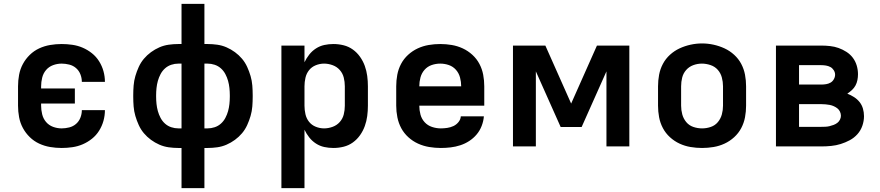

<svg xmlns="http://www.w3.org/2000/svg" viewBox="-20 -755 4540 990"><path d="M298 8Q268 8 238.5 3Q209 -2 182 -14.5Q155 -27 133.5 -48Q112 -69 98 -95Q84 -121 78.5 -150.5Q73 -180 73 -210V-310Q73 -340 78.5 -369.5Q84 -399 98 -425Q112 -451 133.5 -472Q155 -493 182 -505.5Q209 -518 238.5 -523Q268 -528 298 -528Q325 -528 353 -524Q381 -520 406.5 -509Q432 -498 454 -480.5Q476 -463 491 -439Q506 -415 513.5 -388Q521 -361 521 -333Q521 -333 521 -333Q521 -333 521 -333H402Q402 -333 402 -333Q402 -333 402 -333Q402 -353 394.5 -372Q387 -391 372 -404Q357 -417 337 -422Q317 -427 298 -427Q275 -427 253.5 -419Q232 -411 217.5 -394Q203 -377 197.5 -354.5Q192 -332 192 -310V-299H366V-221H192V-210Q192 -188 197.5 -165.5Q203 -143 217.5 -126Q232 -109 253.5 -101Q275 -93 298 -93Q317 -93 337 -98Q357 -103 372 -116Q387 -129 394.5 -148Q402 -167 402 -187Q402 -187 402 -187Q402 -187 402 -187H521Q521 -187 521 -187Q521 -187 521 -187Q521 -159 513.5 -132Q506 -105 491 -81Q476 -57 454 -39.5Q432 -22 406.5 -11Q381 0 353 4Q325 8 298 8Z M916 215V8H900Q875 8 850 4.5Q825 1 802 -9Q779 -19 758.5 -34Q738 -49 722 -68Q706 -87 695.5 -110Q685 -133 678 -157Q671 -181 669 -206Q667 -231 667 -256V-264Q667 -289 669 -314Q671 -339 678 -363Q685 -387 695.5 -410Q706 -433 722 -452Q738 -471 758.5 -486Q779 -501 802 -511Q825 -521 850 -524.5Q875 -528 900 -528H916V-735H1034V-528H1050Q1075 -528 1100 -524.5Q1125 -521 1148 -511Q1171 -501 1191.5 -486Q1212 -471 1228 -452Q1244 -433 1254.5 -410Q1265 -387 1272 -363Q1279 -339 1281 -314Q1283 -289 1283 -264V-256Q1283 -231 1281 -206Q1279 -181 1272 -157Q1265 -133 1254.5 -110Q1244 -87 1228 -68Q1212 -49 1191.5 -34Q1171 -19 1148 -9Q1125 1 1100 4.5Q1075 8 1050 8H1034V215ZM900 -93H916V-427H900Q881 -427 863 -421Q845 -415 831 -402.5Q817 -390 808 -373Q799 -356 794 -338Q789 -320 787 -301Q785 -282 785 -264V-256Q785 -238 787 -219Q789 -200 794 -182Q799 -164 808 -147Q817 -130 831 -117.5Q845 -105 863 -99Q881 -93 900 -93ZM1034 -93H1050Q1069 -93 1087 -99Q1105 -105 1119 -117.5Q1133 -130 1142 -147Q1151 -164 1156 -182Q1161 -200 1163 -219Q1165 -238 1165 -256V-264Q1165 -282 1163 -301Q1161 -320 1156 -338Q1151 -356 1142 -373Q1133 -390 1119 -402.5Q1105 -415 1087 -421Q1069 -427 1050 -427H1034Z M1431 215V-520H1550V-434Q1560 -455 1574.5 -473.5Q1589 -492 1609 -505Q1629 -518 1652 -523Q1675 -528 1699 -528Q1726 -528 1752 -521.5Q1778 -515 1799.5 -499.5Q1821 -484 1836.5 -462Q1852 -440 1861 -415Q1870 -390 1873.5 -363.5Q1877 -337 1877 -310V-210Q1877 -183 1873.5 -156.5Q1870 -130 1861 -105Q1852 -80 1836.5 -58Q1821 -36 1799.5 -20.5Q1778 -5 1752 1.5Q1726 8 1699 8Q1675 8 1652 3Q1629 -2 1609 -15Q1589 -28 1574.5 -46.5Q1560 -65 1550 -86V215ZM1651 -93Q1673 -93 1695 -101Q1717 -109 1732 -126Q1747 -143 1752.5 -165Q1758 -187 1758 -210V-310Q1758 -333 1752.5 -355Q1747 -377 1732 -394Q1717 -411 1695 -419Q1673 -427 1651 -427Q1629 -427 1608 -418.5Q1587 -410 1573.5 -393Q1560 -376 1555 -354Q1550 -332 1550 -310V-210Q1550 -188 1555 -166Q1560 -144 1573.5 -127Q1587 -110 1608 -101.5Q1629 -93 1651 -93Z M2253 8Q2223 8 2193 3Q2163 -2 2135.5 -14.5Q2108 -27 2085.5 -47.5Q2063 -68 2049 -94Q2035 -120 2029 -150Q2023 -180 2023 -210V-310Q2023 -340 2028.5 -369.5Q2034 -399 2048 -425.5Q2062 -452 2084.5 -472.5Q2107 -493 2134 -505.5Q2161 -518 2190.5 -523Q2220 -528 2250 -528Q2280 -528 2309.5 -523Q2339 -518 2366 -505.5Q2393 -493 2415.5 -472.5Q2438 -452 2452 -425.5Q2466 -399 2471.5 -369.5Q2477 -340 2477 -310V-210H2142Q2142 -187 2148 -164.5Q2154 -142 2169.5 -125Q2185 -108 2207.5 -100.5Q2230 -93 2253 -93Q2269 -93 2286 -95.5Q2303 -98 2318 -105Q2333 -112 2344 -125.5Q2355 -139 2356 -155H2475Q2473 -130 2463.5 -105.5Q2454 -81 2437.5 -61.5Q2421 -42 2399.5 -28Q2378 -14 2353.5 -6Q2329 2 2303.5 5Q2278 8 2253 8ZM2142 -310H2358Q2358 -333 2352 -355.5Q2346 -378 2331 -395Q2316 -412 2294.5 -419.5Q2273 -427 2250 -427Q2227 -427 2205.5 -419.5Q2184 -412 2169 -395Q2154 -378 2148 -355.5Q2142 -333 2142 -310Z M2625 0V-520H2792L2925 -221L3058 -520H3225V0H3107V-387L2979 -100H2871L2743 -387V0Z M3600 8Q3570 8 3540.5 3Q3511 -2 3484 -14.5Q3457 -27 3434.5 -47.5Q3412 -68 3398 -94.5Q3384 -121 3378.5 -150.5Q3373 -180 3373 -210V-310Q3373 -340 3378.5 -369.5Q3384 -399 3398 -425.5Q3412 -452 3434.5 -472.5Q3457 -493 3484 -505.5Q3511 -518 3540.5 -524.5Q3570 -531 3600 -531Q3630 -531 3659.5 -524.5Q3689 -518 3716 -505.5Q3743 -493 3765.5 -472.5Q3788 -452 3802 -425.5Q3816 -399 3821.5 -369.5Q3827 -340 3827 -310V-210Q3827 -180 3821.5 -150.5Q3816 -121 3802 -94.5Q3788 -68 3765.5 -47.5Q3743 -27 3716 -14.5Q3689 -2 3659.5 3Q3630 8 3600 8ZM3600 -93Q3623 -93 3645 -100.5Q3667 -108 3681.5 -125.5Q3696 -143 3702 -165Q3708 -187 3708 -210V-310Q3708 -333 3702 -355.5Q3696 -378 3681 -395Q3666 -412 3643.5 -419.5Q3621 -427 3599 -427Q3576 -427 3554.5 -419Q3533 -411 3518 -394Q3503 -377 3497.5 -355Q3492 -333 3492 -310V-210Q3492 -187 3498 -165Q3504 -143 3518.5 -125.5Q3533 -108 3555 -100.5Q3577 -93 3600 -93Z M3981 0V-520H4215Q4237 -520 4260 -517.5Q4283 -515 4304 -507.5Q4325 -500 4344.5 -487.5Q4364 -475 4377.5 -457Q4391 -439 4397.5 -417Q4404 -395 4404 -372Q4404 -357 4401 -342Q4398 -327 4391 -314Q4384 -301 4372.5 -290.5Q4361 -280 4349 -272Q4367 -265 4383.5 -254.5Q4400 -244 4412 -229Q4424 -214 4429.5 -195Q4435 -176 4435 -156Q4435 -131 4426.5 -106.5Q4418 -82 4401 -63Q4384 -44 4361.5 -32Q4339 -20 4315 -12.5Q4291 -5 4265.5 -2.5Q4240 0 4215 0ZM4100 -319H4215Q4227 -319 4239.5 -321Q4252 -323 4262.5 -329Q4273 -335 4279.5 -346.5Q4286 -358 4286 -370Q4286 -370 4286 -370Q4286 -370 4286 -370Q4286 -382 4279 -393Q4272 -404 4261.5 -409.5Q4251 -415 4239 -417Q4227 -419 4215 -419H4100ZM4215 -101Q4226 -101 4236.5 -101.5Q4247 -102 4257.5 -104.5Q4268 -107 4278.5 -111Q4289 -115 4297.5 -121.5Q4306 -128 4311 -138Q4316 -148 4316 -158Q4316 -169 4311 -179.5Q4306 -190 4297.5 -196.5Q4289 -203 4279 -207.5Q4269 -212 4258.5 -214Q4248 -216 4237 -217Q4226 -218 4215 -218H4100V-101Z"/></svg>

Font: Zed Sans Extended
Style: Bold
Weight: 700
Width: 7
Designer: Belleve Invis
Foundry: Belleve Invis
Version: Version 1.0.0; ttfautohint (v1.8.4)